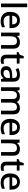

<svg xmlns="http://www.w3.org/2000/svg" viewBox="2364 -3164 810 5577"><g transform="rotate(90 2768.5 -375.0)"><path d="M189 0H83V-760H189Z M567 -549Q673 -549 734 -483.5Q795 -418 795 -305V-247H433Q435 -164 476.5 -120Q518 -76 593 -76Q645 -76 685.5 -85.5Q726 -95 769 -114V-26Q728 -8 687 1Q646 10 589 10Q510 10 450.5 -21Q391 -52 357.5 -113.5Q324 -175 324 -265Q324 -356 354.5 -419Q385 -482 439.5 -515.5Q494 -549 567 -549ZM567 -467Q510 -467 475.5 -430Q441 -393 435 -325H689Q688 -388 658.5 -427.5Q629 -467 567 -467Z M1200 -549Q1294 -549 1344 -502Q1394 -455 1394 -351V0H1289V-336Q1289 -462 1178 -462Q1095 -462 1064 -413Q1033 -364 1033 -272V0H927V-539H1011L1026 -467H1032Q1058 -509 1103.5 -529Q1149 -549 1200 -549Z M1751 -76Q1772 -76 1794 -79.5Q1816 -83 1832 -89V-9Q1814 -1 1785.5 4.5Q1757 10 1728 10Q1684 10 1647 -5Q1610 -20 1588.5 -57Q1567 -94 1567 -160V-458H1492V-506L1571 -546L1608 -660H1673V-539H1827V-458H1673V-162Q1673 -118 1694.5 -97Q1716 -76 1751 -76Z M2149 -549Q2250 -549 2300.5 -504.5Q2351 -460 2351 -365V0H2276L2255 -75H2251Q2216 -31 2177.5 -10.5Q2139 10 2071 10Q1998 10 1950 -29.5Q1902 -69 1902 -153Q1902 -235 1964 -278Q2026 -321 2155 -325L2247 -328V-358Q2247 -417 2220 -441.5Q2193 -466 2144 -466Q2103 -466 2065 -454Q2027 -442 1992 -425L1958 -502Q1996 -522 2045.5 -535.5Q2095 -549 2149 -549ZM2174 -257Q2082 -253 2046.5 -226.5Q2011 -200 2011 -152Q2011 -110 2036 -91Q2061 -72 2101 -72Q2163 -72 2204.5 -107Q2246 -142 2246 -212V-259Z M3118 -549Q3209 -549 3255 -502Q3301 -455 3301 -351V0H3195V-337Q3195 -462 3094 -462Q3022 -462 2991 -417.5Q2960 -373 2960 -290V0H2855V-337Q2855 -462 2753 -462Q2677 -462 2648.5 -413Q2620 -364 2620 -272V0H2514V-539H2598L2613 -467H2619Q2643 -509 2686 -529Q2729 -549 2777 -549Q2902 -549 2941 -462H2949Q2975 -507 3021 -528Q3067 -549 3118 -549Z M3675 -549Q3781 -549 3842 -483.5Q3903 -418 3903 -305V-247H3541Q3543 -164 3584.5 -120Q3626 -76 3701 -76Q3753 -76 3793.5 -85.5Q3834 -95 3877 -114V-26Q3836 -8 3795 1Q3754 10 3697 10Q3618 10 3558.5 -21Q3499 -52 3465.5 -113.5Q3432 -175 3432 -265Q3432 -356 3462.5 -419Q3493 -482 3547.5 -515.5Q3602 -549 3675 -549ZM3675 -467Q3618 -467 3583.5 -430Q3549 -393 3543 -325H3797Q3796 -388 3766.5 -427.5Q3737 -467 3675 -467Z M4308 -549Q4402 -549 4452 -502Q4502 -455 4502 -351V0H4397V-336Q4397 -462 4286 -462Q4203 -462 4172 -413Q4141 -364 4141 -272V0H4035V-539H4119L4134 -467H4140Q4166 -509 4211.5 -529Q4257 -549 4308 -549Z M4859 -76Q4880 -76 4902 -79.5Q4924 -83 4940 -89V-9Q4922 -1 4893.5 4.5Q4865 10 4836 10Q4792 10 4755 -5Q4718 -20 4696.5 -57Q4675 -94 4675 -160V-458H4600V-506L4679 -546L4716 -660H4781V-539H4935V-458H4781V-162Q4781 -118 4802.5 -97Q4824 -76 4859 -76Z M5260 -549Q5366 -549 5427 -483.5Q5488 -418 5488 -305V-247H5126Q5128 -164 5169.5 -120Q5211 -76 5286 -76Q5338 -76 5378.5 -85.5Q5419 -95 5462 -114V-26Q5421 -8 5380 1Q5339 10 5282 10Q5203 10 5143.5 -21Q5084 -52 5050.5 -113.5Q5017 -175 5017 -265Q5017 -356 5047.5 -419Q5078 -482 5132.5 -515.5Q5187 -549 5260 -549ZM5260 -467Q5203 -467 5168.5 -430Q5134 -393 5128 -325H5382Q5381 -388 5351.5 -427.5Q5322 -467 5260 -467Z"/></g></svg>

Font: Noto Sans Kannada Medium
Style: Regular
Weight: 500
Designer: Jelle Bosma - Monotype Design Team
Foundry: Monotype Imaging Inc.
Version: Version 2.005; ttfautohint (v1.8.4.7-5d5b)